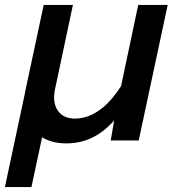

<svg xmlns="http://www.w3.org/2000/svg" viewBox="-55 -572 725 782"><path d="M-35 190 65 -279 184 -281 143 -96 129 -71 73 190ZM242 -552 169 -208Q158 -154 180.5 -121.5Q203 -89 250 -89Q305 -89 356.5 -128Q408 -167 456 -251L450 -133Q401 -60 343.5 -24Q286 12 215 12Q156 12 113.5 -14.5Q71 -41 53 -89Q35 -137 48 -201L123 -552ZM628 -552 510 0H396L416 -117L508 -552Z"/></svg>

Font: Azeret Mono Thin Medium
Style: Italic
Weight: 500
Italic angle: -12°
Version: Version 1.002